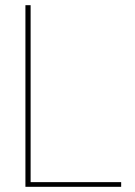

<svg xmlns="http://www.w3.org/2000/svg" viewBox="-20 -720 520 740"><path d="M78 0V-700H98V-18H447V0Z"/></svg>

Font: DM Sans 9pt Thin
Style: Regular
Weight: 250
Version: Version 4.004;gftools[0.9.30]